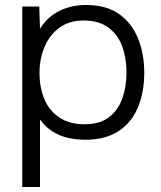

<svg xmlns="http://www.w3.org/2000/svg" viewBox="-20 -553 643 768"><path d="M69 195V-527H137L140 -438Q171 -487 218.5 -510Q266 -533 325 -533Q405 -533 456 -497Q507 -461 532 -399.5Q557 -338 557 -262Q557 -184 531.5 -123Q506 -62 453.5 -28Q401 6 321 6Q284 6 250 -2Q216 -10 188 -28.5Q160 -47 140 -75V195ZM318 -56Q380 -56 416.5 -84.5Q453 -113 469.5 -160Q486 -207 486 -263Q486 -320 469 -367Q452 -414 414 -442.5Q376 -471 314 -471Q257 -471 217.5 -442Q178 -413 158 -365Q138 -317 138 -262Q138 -203 157.5 -156.5Q177 -110 217.5 -83Q258 -56 318 -56Z"/></svg>

Font: Onest Light
Style: Regular
Weight: 300
Designer: Dmitri Voloshin, Andrey Kudryavtsev
Foundry: Dmitri Voloshin, Andrey Kudryavtsev
Version: Version 1.000;gftools[0.9.33]